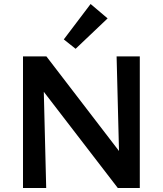

<svg xmlns="http://www.w3.org/2000/svg" viewBox="-20 -940 814 960"><path d="M358 -696 299 -743 433 -920 518 -848ZM679 -658V0H569L199 -481L211 0H95V-658H212L575 -185L563 -658Z"/></svg>

Font: Ysabeau SC
Style: Bold
Weight: 700
Designer: Christian Thalmann (Catharsis Fonts)
Version: Version 0.003